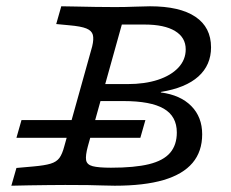

<svg xmlns="http://www.w3.org/2000/svg" viewBox="-20 -591 734 611"><path d="M32.3 -152.4 48.4 -208.9H442.7L426.6 -152.4ZM187.9 -2.4Q162.9 -2.4 132.7 -2Q102.4 -1.6 72.2 -1.2Q41.9 -0.8 16.1 0L32.3 -56.5L86.3 -61.3Q122.6 -64.5 141.1 -70.2Q159.7 -75.8 169 -88.3Q178.2 -100.8 184.7 -125.8L273.4 -443.5Q279 -466.9 275.4 -480.2Q271.8 -493.5 254.8 -500.4Q237.9 -507.3 200.8 -510.5L158.9 -514.5L175 -571Q192.7 -571 221.8 -570.2Q250.8 -569.4 283.9 -569Q316.9 -568.5 345.2 -568.5H348.4Q379 -568.5 410.5 -569.8Q441.9 -571 457.3 -571Q552.4 -571 602 -537.5Q651.6 -504 651.6 -440.3Q651.6 -383.9 611.3 -347.6Q571 -311.3 491.9 -298.4V-296.8Q554 -288.7 588.7 -253.6Q623.4 -218.5 623.4 -163.7Q623.4 -108.9 592.7 -72.6Q562.1 -36.3 500.4 -18.1Q438.7 0 345.2 0Q325.8 0 306.5 -0.8Q287.1 -1.6 259.7 -2Q232.3 -2.4 187.1 -2.4ZM333.1 -57.3Q408.1 -57.3 454 -68.5Q500 -79.8 521.4 -104.8Q542.7 -129.8 542.7 -169.4Q542.7 -221 501.2 -245.2Q459.7 -269.4 372.6 -269.4H291.9L307.3 -323.4H385.5Q441.1 -323.4 482.7 -337.1Q524.2 -350.8 547.6 -375.8Q571 -400.8 571 -433.9Q571 -471.8 537.1 -492.3Q503.2 -512.9 440.3 -512.9H367.7L259.7 -125.8Q251.6 -96 254 -81.5Q256.5 -66.9 275 -62.1Q293.5 -57.3 333.1 -57.3Z"/></svg>

Font: Playfair 5pt SemiExpanded Light
Style: Italic
Weight: 300
Width: 6
Italic angle: -15.6°
Designer: Claus Eggers Sørensen
Foundry: Claus Eggers Sørensen
Version: Version 2.203